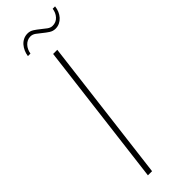

<svg xmlns="http://www.w3.org/2000/svg" viewBox="-284 -868 883 883"><g transform="rotate(-45 158.0 -426.5)"><path d="M95.5 0H68.5L155 -703H182ZM245 -796Q268 -796 282.8 -812.2Q297.5 -828.5 300.5 -851.5H316Q314.5 -836.5 308.8 -823Q303 -809.5 293.8 -799.2Q284.5 -789 272.2 -783Q260 -777 245 -777Q229 -777 215.2 -786Q201.5 -795 188.8 -805.5Q176 -816 163.8 -825Q151.5 -834 138 -834Q127 -834 117.5 -829.5Q108 -825 100.8 -817.2Q93.5 -809.5 88.8 -799.2Q84 -789 82.5 -778H66Q68 -793 74 -806.5Q80 -820 89.2 -830.5Q98.5 -841 111 -847Q123.5 -853 138.5 -853Q154.5 -853 168.2 -844Q182 -835 194.8 -824.5Q207.5 -814 219.8 -805Q232 -796 245 -796Z"/></g></svg>

Font: Lato ExtraLight
Style: Italic
Weight: 275
Italic angle: -7°
Designer: Lukasz Dziedzic with Adam Twardoch and Botio Nikoltchev
Foundry: tyPoland Lukasz Dziedzic
Version: Version 2.015; 2015-08-06; http://www.latofonts.com/